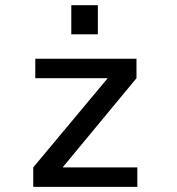

<svg xmlns="http://www.w3.org/2000/svg" viewBox="-20 -729 690 749"><path d="M109.7 0V-76.1L400.1 -423.9H117.7V-500H512.4V-423.9L224.4 -76.1H515.7V0ZM258.1 -708.6H361.7V-595H258.1Z"/></svg>

Font: Trispace Thin
Style: Regular
Weight: 100
Designer: Tyler Finck
Foundry: Etcetera Type Company
Version: Version 1.210